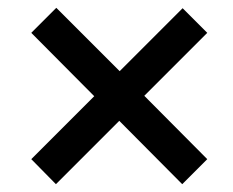

<svg xmlns="http://www.w3.org/2000/svg" viewBox="-20 -569 597 491"><path d="M446 -98 285 -260 123 -98 60 -162 221 -323 60 -485 124 -549 286 -387 447 -548 510 -485 349 -324 510 -162Z"/></svg>

Font: Source Serif 4 SmText
Style: Bold Italic
Weight: 700
Italic angle: -12°
Designer: Frank Grießhammer
Foundry: Adobe
Version: Version 4.005;hotconv 1.1.0;makeotfexe 2.6.0